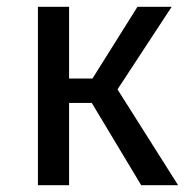

<svg xmlns="http://www.w3.org/2000/svg" viewBox="-20 -547 561 567"><path d="M327 -283 506 0H397L251 -243H184V0H92V-527H184V-315H253L386 -527H487Z"/></svg>

Font: FiraGOUPP
Style: Medium
Weight: 400
Designer: bBox Type
Foundry: bBox Type GmbH
Version: Version 1.001